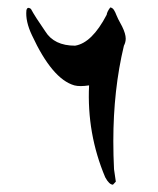

<svg xmlns="http://www.w3.org/2000/svg" viewBox="-20 -569 430 522"><path d="M290 -108.9 294.9 -75.2Q294.9 -75.2 287.1 -66.9Q276.9 -66.9 266.1 -86.9Q215.8 -206.1 222.2 -336.9Q196.8 -333 182.1 -336.9Q122.1 -354 66.9 -473.1Q48.8 -511.2 51.8 -541Q54.2 -551.8 64 -544.9Q75.2 -523.9 103 -483.9Q127 -444.8 184.1 -444.8Q230 -452.1 270 -528.8Q271 -537.1 279.8 -548.8Q286.1 -547.9 290 -541.5Q293.9 -535.2 296.4 -528.1Q298.8 -521 312 -497.1Q321.8 -477.1 321.8 -463.9Q321.8 -454.1 316.9 -444.8Q288.1 -325.2 288.1 -185.1Q288.1 -147 290 -108.9Z"/></svg>

Font: Jameel Khushkhat-L
Style: Regular
Weight: 400
Version: Version 3.5